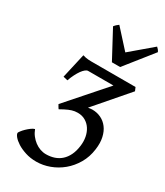

<svg xmlns="http://www.w3.org/2000/svg" viewBox="-215 -955 910 1057"><g transform="rotate(30 239.5 -426.5)"><path d="M448.7 -208.5Q441.9 -156.7 417.7 -115.5Q393.6 -74.2 358.9 -45.4Q324.2 -16.6 282.5 -1.2Q240.7 14.2 198.7 14.2Q160.6 14.2 129.2 3.9Q97.7 -6.3 75.4 -20.5Q53.2 -34.7 41.5 -49.3Q29.8 -64 31.2 -72.8Q31.7 -75.7 39.1 -85.4Q46.4 -95.2 57.4 -106Q68.4 -116.7 81.1 -126.2Q93.8 -135.7 104 -138.2Q111.3 -118.2 124 -101.8Q136.7 -85.4 152.8 -73.2Q168.9 -61 187.5 -54.4Q206.1 -47.9 224.6 -47.9Q252.4 -47.9 276.6 -55.9Q300.8 -64 319.3 -80.6Q337.9 -97.2 350.3 -122.8Q362.8 -148.4 367.2 -183.6Q371.1 -212.9 366 -240Q360.8 -267.1 347.4 -287.8Q334 -308.6 312.7 -321Q291.5 -333.5 263.7 -333.5Q244.1 -333.5 227.1 -328.1Q210 -322.8 188 -311.5L162.1 -297.4L161.1 -298.3Q158.7 -301.3 154.8 -307.9Q150.9 -314.5 148.4 -319.3L147 -321.8V-322.3Q147.5 -322.3 147.9 -322.8L357.9 -561.5H196.8Q189.5 -561.5 179.9 -554Q170.4 -546.4 160.6 -533Q150.9 -519.5 141.4 -500.7Q131.8 -481.9 124 -459.5L95.7 -466.3L131.3 -623Q140.6 -620.1 148.9 -618.4Q157.2 -616.7 166.5 -616Q175.8 -615.2 186.5 -615.2H467.3L476.6 -593.3L297.4 -385.7L311 -387.7Q317.9 -388.7 324.2 -388.7Q354 -388.7 379.4 -376.5Q404.8 -364.3 422.1 -341.3Q439.5 -318.4 447 -284.9Q454.6 -251.5 448.7 -208.5ZM338.9 -668H286.6L192.9 -842.8Q200.2 -852.1 205.6 -856.7Q210.9 -861.3 218.8 -867.2L323.2 -752L459 -867.2Q464.8 -861.8 469.2 -856.9Q473.6 -852.1 478 -842.8Z"/></g></svg>

Font: Gentium Book Basic
Style: Italic
Weight: 400
Italic angle: -8°
Designer: J. Victor Gaultney and Annie Olsen
Foundry: SIL International
Version: Version 1.102; 2013; Maintenance release